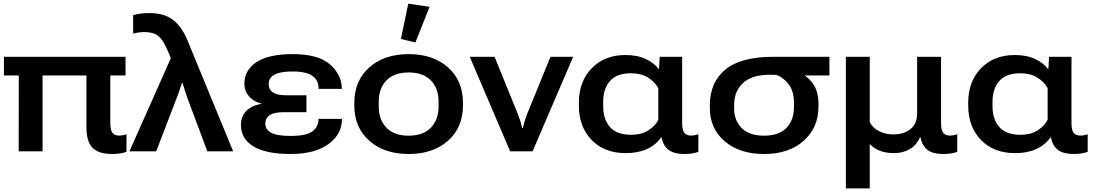

<svg xmlns="http://www.w3.org/2000/svg" viewBox="-20 -830 6008 1053"><path d="M1.5 -416H668.5V-518.6H1.5ZM82.5 0H213.4V-464.4H83ZM596.7 14.6Q618.2 14.6 640.6 11Q663.1 7.3 673.8 2.4V-93.8Q665.5 -90.3 654.5 -88.4Q643.6 -86.4 632.8 -86.4Q609.9 -86.4 597.4 -100.6Q585 -114.7 585 -154.8V-464.4H454.1V-132.8Q454.1 -54.2 487.1 -19.8Q520 14.6 596.7 14.6Z M689.9 0H836.4L945.8 -283.7Q954.1 -304.7 959.7 -321Q965.3 -337.4 978 -375.5H981Q992.7 -337.9 996.8 -324.5Q1001 -311 1011.2 -283.2L1117.2 0H1258.8L1011.2 -601.6Q979.5 -681.2 930.7 -719.7Q881.8 -758.3 799.3 -758.3Q769.5 -758.3 747.8 -754.9Q726.1 -751.5 710 -746.6L710.4 -646Q724.6 -649.9 741.7 -652.1Q758.8 -654.3 773.9 -654.3Q820.8 -654.3 848.6 -632.1Q876.5 -609.9 906.2 -537.1L917 -511.2Z M1573.7 14.6Q1706.1 14.6 1780.8 -39.3Q1855.5 -93.3 1855.5 -178.2H1727.1Q1726.6 -134.3 1693.1 -109.4Q1659.7 -84.5 1574.7 -84.5Q1497.6 -84.5 1466.3 -102.3Q1435.1 -120.1 1435.1 -153.3Q1435.1 -181.6 1458.3 -198.2Q1481.4 -214.8 1540.5 -214.8H1660.6V-307.6H1545.4Q1501 -307.6 1477.3 -323Q1453.6 -338.4 1453.6 -368.7Q1453.6 -403.3 1485.4 -420.7Q1517.1 -438 1585.9 -438Q1660.2 -438 1694.1 -413.3Q1728 -388.7 1727.1 -342.8H1855Q1854 -420.4 1789.8 -476.8Q1725.6 -533.2 1585 -533.2Q1453.6 -533.2 1387 -489.5Q1320.3 -445.8 1320.3 -370.6Q1320.3 -326.7 1352.3 -294.7Q1384.3 -262.7 1451.2 -254.4V-265.1Q1374.5 -260.3 1337.9 -228Q1301.3 -195.8 1301.3 -146Q1301.3 -68.4 1370.1 -26.9Q1439 14.6 1573.7 14.6Z M1923.3 -251.5Q1923.3 -130.9 2005.4 -58.1Q2087.4 14.6 2221.2 14.6Q2355 14.6 2437 -58.1Q2519 -130.9 2519 -251.5V-267.1Q2519 -387.7 2437 -460.4Q2355 -533.2 2221.2 -533.2Q2087.4 -533.2 2005.4 -460.4Q1923.3 -387.7 1923.3 -267.1ZM2057.1 -272.5Q2057.1 -345.7 2099.6 -389.2Q2142.1 -432.6 2221.2 -432.6Q2300.3 -432.6 2342.8 -389.2Q2385.3 -345.7 2385.3 -272.5V-246.6Q2385.3 -173.3 2343 -129.6Q2300.8 -85.9 2221.2 -85.9Q2141.6 -85.9 2099.4 -129.6Q2057.1 -173.3 2057.1 -246.6ZM2258.3 -597.2 2335.9 -792.5 2219.2 -810.1 2178.7 -616.2Z M2556.2 -518.6 2777.8 0H2900.9L3123.5 -518.6H2999L2870.1 -202.6Q2862.8 -183.6 2857.4 -165.8Q2852.1 -147.9 2847.2 -127.4H2844.2Q2839.4 -147.9 2833.7 -165.8Q2828.1 -183.6 2820.8 -202.6L2692.4 -518.6Z M3411.6 9.8Q3479 9.8 3527.1 -12Q3575.2 -33.7 3605.5 -75.7H3608.9Q3615.2 -35.2 3643.6 -10.5Q3671.9 14.2 3735.8 14.6Q3761.2 14.6 3780.8 10.7Q3800.3 6.8 3810.1 2.4V-93.8Q3800.8 -90.3 3789.8 -88.4Q3778.8 -86.4 3770 -86.4Q3746.6 -86.4 3733.9 -100.6Q3721.2 -114.7 3721.2 -155.3V-518.6H3598.1L3594.2 -451.2H3592.3Q3570.3 -482.9 3523.2 -505.6Q3476.1 -528.3 3410.2 -528.3Q3296.4 -528.3 3225.6 -456.1Q3154.8 -383.8 3154.8 -267.1V-251.5Q3154.8 -134.8 3224.6 -62.5Q3294.4 9.8 3411.6 9.8ZM3441.4 -90.8Q3362.8 -90.8 3325.4 -133.3Q3288.1 -175.8 3288.1 -246.6V-271.5Q3288.1 -342.8 3325.2 -385.5Q3362.3 -428.2 3440.9 -428.2Q3495.6 -428.2 3533.4 -404.8Q3571.3 -381.3 3590.3 -346.7V-173.3Q3576.7 -142.6 3538.1 -116.7Q3499.5 -90.8 3441.4 -90.8Z M4170.9 14.6Q4307.1 14.6 4387.9 -58.1Q4468.8 -130.9 4468.8 -244.6V-259.8Q4468.8 -332.5 4434.6 -376.7Q4400.4 -420.9 4340.8 -443.4L4341.8 -416H4528.8V-518.6H4222.2Q4042 -518.6 3957.5 -448Q3873 -377.4 3873 -252.4V-237.3Q3873 -125 3954.6 -55.2Q4036.1 14.6 4170.9 14.6ZM4170.4 -85.9Q4088.4 -85.9 4047.4 -127.9Q4006.3 -169.9 4006.3 -234.9V-253.9Q4006.3 -335.9 4062.5 -381.3Q4118.7 -426.8 4238.3 -418.9Q4273.4 -407.7 4304 -369.6Q4334.5 -331.5 4334.5 -264.2V-243.7Q4334.5 -171.9 4293.5 -128.9Q4252.4 -85.9 4170.4 -85.9Z M4619.1 203.1H4750V-40Q4770.5 -17.6 4803.7 -3.9Q4836.9 9.8 4884.8 9.8Q4930.2 9.8 4968.5 -11.7Q5006.8 -33.2 5025.4 -76.7H5028.3Q5034.7 -36.6 5063 -11Q5091.3 14.6 5156.2 14.6Q5178.2 14.6 5198 11.2Q5217.8 7.8 5230 2.4V-93.8Q5219.7 -90.3 5209.5 -88.4Q5199.2 -86.4 5189 -86.4Q5166.5 -86.4 5153.8 -100.3Q5141.1 -114.3 5141.1 -154.8V-518.6H5009.8V-207.5Q5009.8 -150.9 4973.4 -121.8Q4937 -92.8 4877.9 -92.8Q4839.4 -92.8 4803.7 -109.6Q4768.1 -126.5 4750 -159.2V-518.6H4619.1Z M5546.9 9.8Q5614.3 9.8 5662.4 -12Q5710.4 -33.7 5740.7 -75.7H5744.1Q5750.5 -35.2 5778.8 -10.5Q5807.1 14.2 5871.1 14.6Q5896.5 14.6 5916 10.7Q5935.5 6.8 5945.3 2.4V-93.8Q5936 -90.3 5925 -88.4Q5914.1 -86.4 5905.3 -86.4Q5881.8 -86.4 5869.1 -100.6Q5856.4 -114.7 5856.4 -155.3V-518.6H5733.4L5729.5 -451.2H5727.5Q5705.6 -482.9 5658.4 -505.6Q5611.3 -528.3 5545.4 -528.3Q5431.6 -528.3 5360.8 -456.1Q5290 -383.8 5290 -267.1V-251.5Q5290 -134.8 5359.9 -62.5Q5429.7 9.8 5546.9 9.8ZM5576.7 -90.8Q5498 -90.8 5460.7 -133.3Q5423.3 -175.8 5423.3 -246.6V-271.5Q5423.3 -342.8 5460.4 -385.5Q5497.6 -428.2 5576.2 -428.2Q5630.9 -428.2 5668.7 -404.8Q5706.5 -381.3 5725.6 -346.7V-173.3Q5711.9 -142.6 5673.3 -116.7Q5634.8 -90.8 5576.7 -90.8Z"/></svg>

Font: Roboto Flex
Style: wght 600 wdth 140 opsz 13.0 GRAD 0.00 slnt 0.00 XTRA 468 XOPQ 96 YOPQ 79 YTLC 514 YTUC 712 YTAS 750 YTDE -203.00 YTFI 738
Weight: 600
Width: 8
Designer: Berlow after Robertson
Foundry: Google
Version: Version 3.100